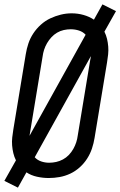

<svg xmlns="http://www.w3.org/2000/svg" viewBox="-21 -807 551 879"><path d="M61 52 -1 21 52 -73Q44 -89 40 -106Q36 -123 34.5 -141Q33 -159 35 -177.5Q37 -196 40 -214L97 -559Q101 -584 109 -608Q117 -632 131.5 -654Q146 -676 166 -694Q186 -712 209.5 -723Q233 -734 257.5 -740Q282 -746 307 -746Q335 -746 361.5 -738.5Q388 -731 409 -717L448 -787L510 -756L457 -662Q465 -646 469 -629Q473 -612 474.5 -594Q476 -576 474 -557.5Q472 -539 469 -521L412 -176Q408 -151 400 -127Q392 -103 378 -81Q364 -59 344 -41Q324 -23 300.5 -12Q277 -1 252 3.5Q227 8 202 8Q175 8 148 2Q121 -4 100 -18ZM114 -185 371 -648Q359 -661 341 -667Q323 -673 303 -673Q287 -673 271 -669.5Q255 -666 240.5 -657.5Q226 -649 214.5 -636.5Q203 -624 194.5 -609.5Q186 -595 181 -579.5Q176 -564 174 -548L117 -203Q116 -198 115.5 -193.5Q115 -189 114 -185ZM204 -62Q220 -62 236 -65.5Q252 -69 267 -77Q282 -85 294 -97.5Q306 -110 314.5 -125Q323 -140 328 -155.5Q333 -171 335 -187L392 -532Q393 -537 394 -541.5Q395 -546 395 -550L138 -87Q150 -74 167.5 -68Q185 -62 204 -62Z"/></svg>

Font: Iosevka Gothic
Style: Italic
Weight: 400
Italic angle: -9°
Monospace: yes
Designer: Belleve Invis
Foundry: Belleve Invis
Version: Version 15.5.1; ttfautohint (v1.8.4)